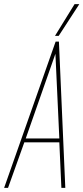

<svg xmlns="http://www.w3.org/2000/svg" viewBox="-44 -912 405 932"><path d="M-24 0 226 -710H242L273 0H254L244 -221H74L-5 0ZM81 -240H244L225 -651ZM223 -738 318 -892H341L241 -738Z"/></svg>

Font: Georama Condensed Thin
Style: Italic
Weight: 100
Width: 3
Italic angle: -9°
Designer: Jean-Baptiste Levee
Foundry: Production Type
Version: Version 1.000